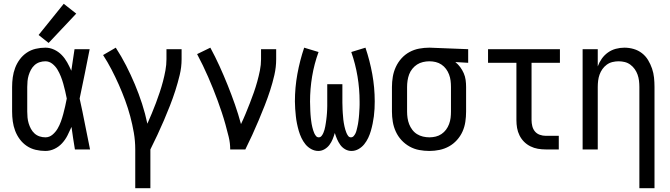

<svg xmlns="http://www.w3.org/2000/svg" viewBox="-20 -790 3540 1015"><path d="M220 8Q245 8 268 -3Q291 -14 308 -32.5Q325 -51 336.5 -73.5Q348 -96 358 -119Q362 -89 366.5 -59.5Q371 -30 376 0H456Q442 -67 429 -134.5Q416 -202 401 -269Q415 -334 428 -399.5Q441 -465 454 -530H374Q370 -502 365.5 -473.5Q361 -445 357 -416Q347 -439 335 -460.5Q323 -482 306 -499.5Q289 -517 266.5 -527.5Q244 -538 220 -538Q194 -538 168.5 -532Q143 -526 121.5 -511.5Q100 -497 84.5 -476Q69 -455 60 -431Q51 -407 47.5 -381.5Q44 -356 44 -330V-200Q44 -174 47.5 -148.5Q51 -123 60 -99Q69 -75 84.5 -54Q100 -33 121.5 -18.5Q143 -4 168.5 2Q194 8 220 8ZM220 -64Q204 -64 189 -69Q174 -74 162.5 -84.5Q151 -95 143.5 -109Q136 -123 131.5 -138Q127 -153 125.5 -168.5Q124 -184 124 -200V-330Q124 -346 125.5 -361.5Q127 -377 131.5 -392Q136 -407 143.5 -421Q151 -435 162.5 -445.5Q174 -456 189 -461Q204 -466 220 -466Q240 -466 256.5 -453Q273 -440 283.5 -422.5Q294 -405 301.5 -386Q309 -367 314.5 -347.5Q320 -328 324.5 -308.5Q329 -289 333 -269Q329 -248 324.5 -228Q320 -208 314.5 -187.5Q309 -167 302 -147.5Q295 -128 284.5 -110Q274 -92 257.5 -78Q241 -64 220 -64ZM237 -563 383 -718 317 -770 184 -605Z M695 205H775V0Q794 -38 812 -76.5Q830 -115 846.5 -153.5Q863 -192 878.5 -231.5Q894 -271 907 -311.5Q920 -352 930 -393.5Q940 -435 940 -477V-530H860V-477Q860 -447 854.5 -417.5Q849 -388 841.5 -359.5Q834 -331 824.5 -302.5Q815 -274 804.5 -246Q794 -218 782.5 -190.5Q771 -163 759 -136Q748 -189 731 -241.5Q714 -294 693 -344Q672 -394 647 -443Q622 -492 592 -538L525 -499Q549 -462 569.5 -422.5Q590 -383 608 -342.5Q626 -302 641.5 -260Q657 -218 668.5 -175Q680 -132 687.5 -88.5Q695 -45 695 0Z M1197 0H1277Q1296 -38 1313.5 -76.5Q1331 -115 1347.5 -154Q1364 -193 1379.5 -232.5Q1395 -272 1408 -312Q1421 -352 1430.5 -393.5Q1440 -435 1440 -477V-530H1360V-477Q1360 -447 1354 -417.5Q1348 -388 1340 -359Q1332 -330 1322 -301.5Q1312 -273 1301 -245Q1290 -217 1278.5 -189Q1267 -161 1254 -134Q1240 -186 1222 -237.5Q1204 -289 1183.5 -340Q1163 -391 1140.5 -440.5Q1118 -490 1092 -538L1022 -504Q1038 -474 1052.5 -444Q1067 -414 1080.5 -383Q1094 -352 1106.5 -321Q1119 -290 1130.5 -258.5Q1142 -227 1152.5 -195.5Q1163 -164 1172 -131.5Q1181 -99 1189 -66.5Q1197 -34 1197 0Z M1663 8Q1680 8 1695.5 -1Q1711 -10 1721.5 -24Q1732 -38 1738.5 -54Q1745 -70 1750 -87Q1755 -70 1762 -54Q1769 -38 1779 -24Q1789 -10 1804.5 -1Q1820 8 1838 8Q1858 8 1875.5 -2Q1893 -12 1905.5 -27.5Q1918 -43 1926.5 -61Q1935 -79 1940.5 -98Q1946 -117 1950 -136.5Q1954 -156 1956.5 -175.5Q1959 -195 1960 -215Q1961 -235 1961 -254Q1961 -327 1948 -398.5Q1935 -470 1912 -538L1837 -515Q1859 -452 1870 -386Q1881 -320 1881 -253Q1881 -245 1881 -236.5Q1881 -228 1880.5 -219.5Q1880 -211 1879.5 -202.5Q1879 -194 1878.5 -185.5Q1878 -177 1877 -168.5Q1876 -160 1875 -151.5Q1874 -143 1872.5 -134.5Q1871 -126 1869 -118Q1867 -110 1865 -101.5Q1863 -93 1859.5 -85.5Q1856 -78 1850 -71Q1844 -64 1835 -64Q1826 -64 1820.5 -71.5Q1815 -79 1811.5 -87.5Q1808 -96 1805.5 -104.5Q1803 -113 1801 -122Q1799 -131 1797.5 -140Q1796 -149 1795 -157.5Q1794 -166 1793.5 -175Q1793 -184 1792 -193Q1791 -202 1791 -211Q1791 -220 1790.5 -229Q1790 -238 1790 -247Q1790 -256 1790 -265V-345H1710V-265Q1710 -256 1710 -247Q1710 -238 1710 -229Q1710 -220 1709.5 -211Q1709 -202 1708.5 -193Q1708 -184 1707 -175Q1706 -166 1705 -157.5Q1704 -149 1702.5 -140Q1701 -131 1699.5 -122Q1698 -113 1695.5 -104.5Q1693 -96 1689.5 -87.5Q1686 -79 1680 -71.5Q1674 -64 1665 -64Q1656 -64 1650.5 -71Q1645 -78 1641.5 -85.5Q1638 -93 1635.5 -101.5Q1633 -110 1631 -118Q1629 -126 1627.5 -134.5Q1626 -143 1625 -151.5Q1624 -160 1623 -168.5Q1622 -177 1621.5 -185.5Q1621 -194 1620.5 -202.5Q1620 -211 1620 -219.5Q1620 -228 1619.5 -236.5Q1619 -245 1619 -253Q1619 -320 1630 -386Q1641 -452 1664 -515L1588 -538Q1565 -470 1552 -398.5Q1539 -327 1539 -254Q1539 -235 1540.5 -215Q1542 -195 1544 -175.5Q1546 -156 1550 -136.5Q1554 -117 1559.5 -98Q1565 -79 1573.5 -61Q1582 -43 1594.5 -27.5Q1607 -12 1625 -2Q1643 8 1663 8Z M2250 8Q2277 8 2303.5 2.5Q2330 -3 2353.5 -16Q2377 -29 2395.5 -49.5Q2414 -70 2425 -94.5Q2436 -119 2440 -146Q2444 -173 2444 -200V-330Q2444 -349 2441.5 -367.5Q2439 -386 2431.5 -403Q2424 -420 2413 -435Q2402 -450 2387 -462L2455 -458V-530L2251 -538H2250Q2223 -538 2196 -533Q2169 -528 2145 -515Q2121 -502 2102.5 -481.5Q2084 -461 2072.5 -436Q2061 -411 2056.5 -384Q2052 -357 2052 -330V-200Q2052 -173 2056.5 -146Q2061 -119 2072.5 -94Q2084 -69 2102.5 -49Q2121 -29 2145 -15.5Q2169 -2 2196 3Q2223 8 2250 8ZM2250 -64Q2233 -64 2216 -68Q2199 -72 2184.5 -81Q2170 -90 2159.5 -104Q2149 -118 2143 -133.5Q2137 -149 2134.5 -166Q2132 -183 2132 -200V-330Q2132 -347 2134.5 -364Q2137 -381 2143 -397Q2149 -413 2160 -426.5Q2171 -440 2185 -449Q2199 -458 2216 -462Q2233 -466 2250 -466Q2267 -466 2283.5 -462Q2300 -458 2314 -448.5Q2328 -439 2338 -425.5Q2348 -412 2354 -396Q2360 -380 2362 -363.5Q2364 -347 2364 -330V-200Q2364 -183 2362 -166.5Q2360 -150 2354 -134Q2348 -118 2338 -104.5Q2328 -91 2314 -81.5Q2300 -72 2283.5 -68Q2267 -64 2250 -64Q2250 -64 2250 -64Q2250 -64 2250 -64Z M2865 0H2934V-72H2865Q2849 -72 2833.5 -77.5Q2818 -83 2808 -95Q2798 -107 2794 -123Q2790 -139 2790 -155V-458H2940V-530H2560V-458H2710V-155Q2710 -134 2713.5 -113.5Q2717 -93 2726.5 -74Q2736 -55 2750.5 -40.5Q2765 -26 2784 -16.5Q2803 -7 2823.5 -3.5Q2844 0 2865 0Z M3360 205H3440V-330Q3440 -355 3437.5 -379.5Q3435 -404 3427 -427.5Q3419 -451 3406 -472.5Q3393 -494 3373.5 -509Q3354 -524 3330 -531Q3306 -538 3281 -538Q3258 -538 3235.5 -532Q3213 -526 3194 -512.5Q3175 -499 3161.5 -480Q3148 -461 3140 -439V-530H3060V0H3140V-330Q3140 -347 3142 -363.5Q3144 -380 3149.5 -395.5Q3155 -411 3164.5 -424.5Q3174 -438 3187.5 -448Q3201 -458 3217.5 -462Q3234 -466 3250 -466Q3267 -466 3283 -462Q3299 -458 3312.5 -448Q3326 -438 3335.5 -424.5Q3345 -411 3350.5 -395.5Q3356 -380 3358 -363.5Q3360 -347 3360 -330Z"/></svg>

Font: Iosevka SS09
Style: Regular
Weight: 400
Monospace: yes
Designer: Belleve Invis
Foundry: Belleve Invis
Version: Version 5.2.1; ttfautohint (v1.8.3)